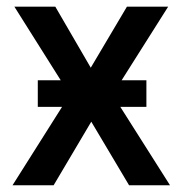

<svg xmlns="http://www.w3.org/2000/svg" viewBox="-20 -548 540 568"><path d="M143.6 -528.3H22.5L159.7 -310.5H91.8V-231.9H163.6L17.1 0H138.7L250 -188L361.8 0H482.9L335.9 -231.9H413.1V-310.5H339.8L477.5 -528.3H355.5L248.5 -347.7Z"/></svg>

Font: Bert Sans Medium
Style: Regular
Weight: 500
Designer: Christian Robertson (Google), Cristiano Sobral
Foundry: Google, Cristiano Sobral
Version: Version 3.101